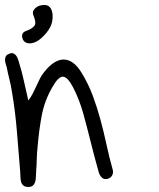

<svg xmlns="http://www.w3.org/2000/svg" viewBox="-20 -745 635 765"><path d="M15.6 -530.3Q26.4 -535.2 33.2 -532.2Q40 -529.3 44.4 -523.4Q48.8 -517.6 51.8 -509.3Q54.7 -501 56.6 -493.2Q67.4 -459 75.2 -422.4Q83 -385.7 92.8 -344.7Q103.5 -358.4 110.8 -373Q118.2 -387.7 125 -402.3Q131.8 -417 138.7 -431.2Q145.5 -445.3 155.3 -457Q195.3 -507.8 233.4 -507.8Q273.4 -507.8 305.7 -454.1Q332 -411.1 349.6 -363.8Q367.2 -316.4 380.4 -267.6Q393.6 -218.8 404.3 -168.9Q415 -119.1 428.7 -70.3Q432.6 -57.6 427.2 -46.9Q421.9 -36.1 408.2 -32.2Q394.5 -29.3 386.2 -37.1Q377.9 -44.9 374 -56.6Q365.2 -87.9 356.9 -119.1Q348.6 -150.4 340.8 -181.6Q327.1 -237.3 312 -292Q296.9 -346.7 271.5 -396.5Q249 -439.5 230.5 -439.5Q211.9 -439.5 188.5 -397.5Q157.2 -343.8 146 -283.2Q134.8 -222.7 129.9 -161.1Q127 -135.7 126.5 -111.3Q126 -86.9 124 -61.5Q123 -52.7 123 -42Q123 -31.2 120.6 -22Q118.2 -12.7 111.8 -6.3Q105.5 0 92.8 0Q80.1 0 73.2 -5.9Q66.4 -11.7 64 -20.5Q61.5 -29.3 61.5 -40Q61.5 -50.8 60.5 -60.5Q53.7 -140.6 47.4 -220.7Q41 -300.8 27.3 -380.9Q23.4 -405.3 17.6 -428.7Q11.7 -452.1 6.8 -476.6Q4.9 -484.4 2.4 -491.7Q0 -499 0 -506.3Q0 -513.7 2.9 -520Q5.9 -526.4 15.6 -530.3ZM85 -622.1Q106.4 -629.9 116.2 -641.1Q126 -652.3 114.3 -680.7Q106.4 -697.3 118.2 -710Q129.9 -722.7 148.4 -724.6Q168 -727.5 177.7 -717.3Q187.5 -707 189.5 -687.5Q191.4 -657.2 179.2 -635.3Q167 -613.3 145.5 -593.8Q136.7 -585.9 126.5 -580.1Q116.2 -574.2 103.5 -572.3Q76.2 -570.3 69.3 -592.8Q66.4 -602.5 69.8 -610.4Q73.2 -618.2 85 -622.1Z"/></svg>

Font: Scriphy
Style: Regular
Weight: 400
Designer: Ala M. Lockhart
Foundry: Ala M. Lockhart
Version: Version 1.0 2021